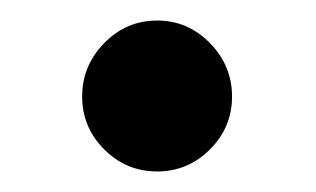

<svg xmlns="http://www.w3.org/2000/svg" viewBox="-20 -157 308 187"><path d="M60 -63Q60 -93 81.5 -115Q103 -137 133 -137Q163 -137 184.5 -115Q206 -93 206 -63Q206 -33 184.5 -11.5Q163 10 133 10Q103 10 81.5 -11.5Q60 -33 60 -63Z"/></svg>

Font: Rising Sun
Style: Bold
Weight: 700
Designer: Matt McInerney, Pablo Impallari, Rodrigo Fuenzalida (Raleway font), Stephen Hutchings (Greek), Cristiano Sobral (main ch
Foundry: The Rising Sun Project Authors
Version: Version 4.327; ttfautohint (v1.8.4.7-5d5b-dirty)